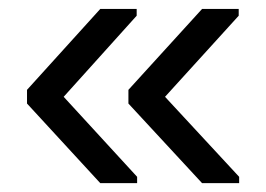

<svg xmlns="http://www.w3.org/2000/svg" viewBox="-20 -479 596 430"><path d="M432.6 -68.8H515.6V-83L349.6 -262.2L514.6 -443.8V-459H432.6L267.6 -277.8V-247.1ZM204.6 -68.8H287.1V-83L122.6 -262.2L286.1 -443.8V-459H204.6L40.5 -277.8V-247.1Z"/></svg>

Font: Arimo
Style: Regular
Weight: 400
Designer: Steve Matteson
Foundry: Monotype Imaging Inc.
Version: Version 1.32